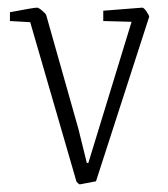

<svg xmlns="http://www.w3.org/2000/svg" viewBox="-20 -471 439 502"><path d="M180 4 59 -413 6 -416V-439Q68 -451 77 -451Q81 -451 90.5 -443Q100 -435 101 -431L185 -134L207 -45H211L324 -414L250 -416V-443L352 -451Q356 -451 363 -441Q370 -431 370 -427L231 3L189 11Q186 11 180 4Z"/></svg>

Font: Grenze ExtraLight
Style: Regular
Weight: 275
Designer: Renata Polastri
Foundry: Omnibus-Type
Version: Version 1.002; ttfautohint (v1.8)